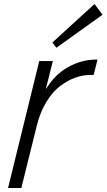

<svg xmlns="http://www.w3.org/2000/svg" viewBox="-20 -933 529 953"><path d="M463.9 -637.2 444.8 -561H428.2Q390.1 -561 351.8 -546.9Q313.5 -532.7 276.6 -504.4Q239.7 -476.1 209.5 -426Q179.2 -376 163.1 -311L85.9 0H20L174.8 -629.9H242.2L208 -493.2H210Q252 -563 318.4 -600.1Q384.8 -637.2 457 -637.2ZM449.2 -913.1 488.8 -859.9 259.8 -695.8 240.2 -722.2Z"/></svg>

Font: Sinkin Sans 300 Light Italic
Style: Regular
Weight: 300
Italic angle: -112°
Designer: Keith Bates
Foundry: K-Type
Version: Sinkin Sans (version 1.0)  by Keith Bates   •   © 2014   www